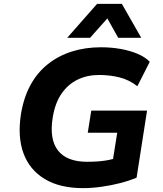

<svg xmlns="http://www.w3.org/2000/svg" viewBox="-20 -960 843 991"><path d="M408 11Q289 11 211 -36Q133 -83 101.5 -168Q70 -253 88 -370Q102 -456 137 -520.5Q172 -585 226.5 -628.5Q281 -672 350.5 -694Q420 -716 501 -716Q554 -716 602 -707.5Q650 -699 689.5 -682.5Q729 -666 753 -641L689 -515Q647 -548 597 -560.5Q547 -573 491 -573Q430 -573 380.5 -549Q331 -525 297.5 -476.5Q264 -428 252 -353Q234 -241 279.5 -183Q325 -125 430 -125Q483 -125 522.5 -131Q562 -137 596 -150L555 -86L585 -275H433L451 -389H739L685 -43Q647 -27 600.5 -15Q554 -3 504 4Q454 11 408 11ZM327 -765 481 -940H609L709 -765H590L534 -865L445 -765Z"/></svg>

Font: Nunito Sans 6pt ExtraBold
Style: Italic
Weight: 800
Italic angle: -9°
Version: Version 3.101;gftools[0.9.27]